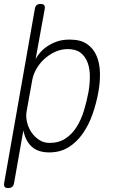

<svg xmlns="http://www.w3.org/2000/svg" viewBox="-20 -760 640 970"><path d="M156 -715Q158 -728 165 -734Q172 -740 185 -740Q198 -740 203 -734Q208 -728 206 -715L160 -462Q168 -477 182.5 -494Q197 -511 218 -525.5Q239 -540 267 -550Q295 -560 332 -560Q388 -560 420.5 -537Q453 -514 468.5 -476.5Q484 -439 485 -391.5Q486 -344 477 -295Q467 -239 448 -184.5Q429 -130 399 -86.5Q369 -43 327 -16.5Q285 10 228 10Q173 10 141 -18.5Q109 -47 98 -101L51 165Q49 178 41.5 184Q34 190 21 190Q8 190 3.5 184Q-1 178 1 165ZM322 -512Q289 -512 258.5 -498Q228 -484 204 -462Q180 -440 164 -412Q148 -384 143 -356L114 -195Q110 -169 117 -141Q124 -113 140 -90Q156 -67 179 -52.5Q202 -38 230 -38Q277 -38 310.5 -60Q344 -82 367 -118.5Q390 -155 404 -201Q418 -247 427 -295Q434 -336 434 -374.5Q434 -413 422.5 -444Q411 -475 387 -493.5Q363 -512 322 -512Z"/></svg>

Font: Maple Mono NL Thin
Style: Italic
Weight: 250
Italic angle: -10°
Monospace: yes
Designer: subframe7536
Version: Version 7.000